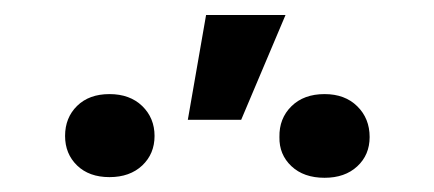

<svg xmlns="http://www.w3.org/2000/svg" viewBox="-20 -853 592 262"><path d="M236.3 -689.5 261.2 -832.5H369.6L309.1 -689.5ZM361.3 -666Q360.8 -691.4 377.7 -708Q394.5 -724.6 422.9 -724.6Q450.7 -724.6 467.5 -708Q484.4 -691.4 484.4 -666Q484.4 -641.6 467.5 -626Q450.7 -610.4 422.9 -610.4Q394.5 -610.4 377.7 -626.2Q360.8 -642.1 361.3 -666ZM68.8 -667.5Q68.8 -692.4 85.2 -708.5Q101.6 -724.6 129.4 -724.6Q157.2 -724.6 174.1 -708.3Q190.9 -691.9 190.9 -667.5Q190.9 -643.1 174.1 -627.2Q157.2 -611.3 129.4 -611.3Q101.6 -611.3 85.2 -627.2Q68.8 -643.1 68.8 -667.5Z"/></svg>

Font: Karasuma Gothic
Style: Regular
Weight: 500
Designer: Rasmus Andersson / Ryoko Nishizuka
Foundry: Genbu
Version: Version 1.00